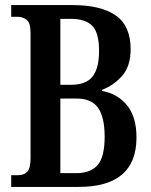

<svg xmlns="http://www.w3.org/2000/svg" viewBox="-20 -734 594 754"><path d="M24 0V-46H51Q75 -46 87.5 -60Q100 -74 100 -113V-604Q100 -645 84.5 -656.5Q69 -668 49 -668H24V-714H265Q377 -714 435 -673Q493 -632 493 -541Q493 -474 459.5 -436Q426 -398 380 -381V-377Q440 -367 478 -321.5Q516 -276 516 -194Q516 0 289 0ZM259 -401Q318 -401 343.5 -433.5Q369 -466 369 -534Q369 -606 342 -633Q315 -660 258 -660H217V-401ZM279 -54Q336 -54 363.5 -86Q391 -118 391 -197Q391 -273 365.5 -310Q340 -347 281 -347H217V-54Z"/></svg>

Font: Noto Serif Tamil ExtraCondensed SemiBold
Style: Italic
Weight: 600
Width: 2
Italic angle: -12°
Designer: Indian Type Foundry, Tom Grace, and the Monotype Design Team
Foundry: Monotype Imaging Inc.
Version: Version 2.003; ttfautohint (v1.8.4.7-5d5b)